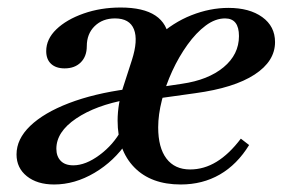

<svg xmlns="http://www.w3.org/2000/svg" viewBox="-20 -477 752 511"><path d="M461 14Q382 14 337.5 -31.5Q293 -77 293 -156Q293 -201 309 -249L331 -317Q348 -370 336.5 -399Q325 -428 286 -428Q253 -428 232 -407.5Q211 -387 211 -354Q211 -327 195 -311Q179 -295 152 -295Q129 -295 116 -307Q103 -319 103 -341Q103 -373 130 -399Q157 -425 202.5 -441Q248 -457 301 -457Q422 -457 430 -371L398 -378Q440 -417 489.5 -436.5Q539 -456 588 -456Q644 -456 678 -431.5Q712 -407 712 -365Q712 -314 657.5 -278.5Q603 -243 500 -229L400 -215L404 -245L464 -254Q534 -264 575 -298Q616 -332 616 -381Q616 -428 579 -428Q553 -428 527.5 -409Q502 -390 479 -358Q456 -326 438.5 -288Q421 -250 411 -211Q401 -172 401 -138Q401 -84 423 -55Q445 -26 486 -26Q523 -26 556.5 -46.5Q590 -67 621 -108L643 -91Q611 -39 565 -12.5Q519 14 461 14ZM124 14Q79 14 51.5 -8Q24 -30 24 -66Q24 -107 60.5 -142Q97 -177 163.5 -202.5Q230 -228 319 -240V-212Q235 -197 182.5 -161.5Q130 -126 130 -81Q130 -61 141.5 -49Q153 -37 175 -37Q208 -37 245 -64.5Q282 -92 303 -131L319 -100Q284 -48 231.5 -17Q179 14 124 14Z"/></svg>

Font: Baskervville SemiBold
Style: Italic
Weight: 600
Italic angle: -18°
Version: Version 1.100